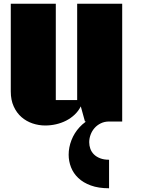

<svg xmlns="http://www.w3.org/2000/svg" viewBox="-20 -655 782 1035"><path d="M638.7 -634.8V0H438L415.5 -81.5Q402.8 -56.2 382.3 -36.9Q361.8 -17.6 336.4 -4.6Q311 8.3 282.2 14.9Q253.4 21.5 223.6 21.5Q189 21.5 155.5 10.3Q122.1 -1 95.9 -23.7Q69.8 -46.4 54 -81.1Q38.1 -115.7 38.1 -162.1V-634.8H280.8V-115.7H396V-634.8ZM567.9 359.9Q510.7 359.9 469.5 344.7Q428.2 329.6 401.9 304.4Q375.5 279.3 362.8 246.6Q350.1 213.9 350.1 179.2Q350.1 139.6 365.2 100.6Q380.4 61.5 408.7 30.8Q437 0 477.3 -19.3Q517.6 -38.6 568.4 -38.6V0Q543.5 0 523.4 9.8Q503.4 19.5 489.5 35.4Q475.6 51.3 468.3 71.3Q460.9 91.3 460.9 111.8Q460.9 129.9 467 147Q473.1 164.1 486.3 177.2Q499.5 190.4 519.8 198.2Q540 206.1 567.9 206.1Z"/></svg>

Font: Coda Caption ExtraBold
Style: Regular
Weight: 800
Designer: vernon adams
Foundry: vernon adams
Version: Version 1.002